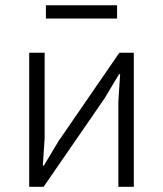

<svg xmlns="http://www.w3.org/2000/svg" viewBox="-20 -715 624 735"><path d="M155.8 -644V-694.8H428.2V-644ZM91.8 0V-513.2H150.9V-187L144 -81.1H147.9L204.1 -174.8L437 -513.2H492.2V0H433.1V-326.2L439.9 -431.2H436L379.9 -337.9L147 0Z"/></svg>

Font: Anuphan Light
Style: Regular
Weight: 300
Designer: Mike Abbink, Paul van der Laan, Pieter van Rosmalen, Mint Tantisuwanna
Foundry: Bold Monday; Cadson Demak
Version: Version 3.002;hotconv 1.0.109;makeotfexe 2.5.65596